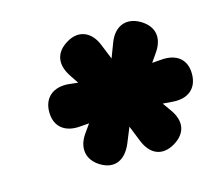

<svg xmlns="http://www.w3.org/2000/svg" viewBox="-65 -784 607 534"><g transform="rotate(-15 238.5 -517.0)"><path d="M165 -340C202 -318 235 -333 253 -376L271 -420L289 -375C306 -332 339 -318 377 -340C416 -363 420 -398 394 -434L377 -458L404 -456C448 -452 477 -474 477 -517C477 -560 448 -581 404 -577L378 -575L394 -598C420 -634 416 -670 377 -693C339 -715 304 -700 288 -658L272 -616L255 -658C239 -700 204 -716 167 -694C129 -672 123 -637 149 -599L165 -575L139 -578C95 -582 66 -559 66 -517C66 -474 95 -452 139 -456L165 -458L148 -434C123 -399 128 -362 165 -340Z"/></g></svg>

Font: SN Pro Black
Style: Italic
Weight: 900
Italic angle: -9°
Designer: Tobias Whetton
Foundry: Supernotes
Version: Version 1.001;Glyphs 3.2 (3249)